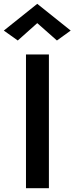

<svg xmlns="http://www.w3.org/2000/svg" viewBox="-58 -985 390 1005"><path d="M78 -700V0H198V-700ZM137 -864 240 -773 312 -825 137 -965 -38 -825 35 -773Z"/></svg>

Font: Jost Medium
Style: Regular
Weight: 500
Version: Version 3.710